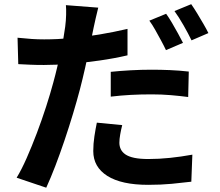

<svg xmlns="http://www.w3.org/2000/svg" viewBox="-20 -823 1040 906"><path d="M443.6 -786.9Q438.1 -766.3 431.7 -737.4Q425.4 -708.6 421.8 -692.4Q414.8 -658.3 404.7 -609.2Q394.5 -560.1 382.3 -505.5Q370.1 -451 356.9 -400.4Q343.1 -348 324.5 -286.1Q305.9 -224.3 284.5 -160.9Q263.1 -97.5 241 -39.9Q218.8 17.7 198.2 62.7L58.5 15.6Q81.5 -22 105.7 -76.8Q129.8 -131.6 153.7 -194.5Q177.5 -257.5 197.6 -319.7Q217.6 -381.8 231.6 -434Q241.4 -469.6 250.1 -506.7Q258.9 -543.8 266.6 -578.7Q274.3 -613.7 279.5 -644.2Q284.7 -674.8 287.7 -697.2Q291.3 -725.3 292 -753.1Q292.7 -781 291 -798.7ZM188.5 -637.2Q250 -637.2 315.9 -643.1Q381.7 -649 449.1 -660.2Q516.5 -671.5 581.7 -686.7V-561.9Q519.7 -547.4 449.7 -537.4Q379.7 -527.4 311.7 -521.9Q243.8 -516.4 187.3 -516.4Q150.5 -516.4 121.7 -517.7Q92.8 -519.1 66.2 -520.4L62.8 -645Q101.9 -641 129.7 -639.1Q157.5 -637.2 188.5 -637.2ZM502.6 -484Q545.1 -488.5 595.8 -491.3Q646.6 -494.1 695.1 -494.1Q737.8 -494.1 782.3 -492.2Q826.8 -490.3 870.8 -485.3L868 -365.2Q830.6 -370.2 786.4 -374Q742.1 -377.7 696 -377.7Q643.9 -377.7 596.9 -375.2Q550 -372.7 502.6 -367ZM556.7 -232.6Q551.3 -211.6 547.3 -189Q543.3 -166.4 543.3 -149.6Q543.3 -133 549.9 -119.1Q556.5 -105.1 571.5 -94.6Q586.6 -84 613.3 -78.3Q640.1 -72.6 680.3 -72.6Q729.9 -72.6 781.9 -78Q833.9 -83.4 887.7 -93.2L882.8 34.4Q840.7 39.6 790.1 44.4Q739.5 49.2 679.3 49.2Q553.2 49.2 486.6 7.2Q420.1 -34.9 420.1 -110.2Q420.1 -144.9 425.5 -179.9Q430.8 -214.9 437 -244.2ZM763.9 -758Q776.9 -740.2 791.7 -715Q806.4 -689.9 820.2 -664.8Q834 -639.6 843.5 -620.8L763.2 -586.5Q753.4 -607.3 740 -632Q726.6 -656.7 712.6 -681.7Q698.7 -706.7 684.7 -725.5ZM882.3 -803.3Q895.5 -784.6 910.9 -759.2Q926.2 -733.8 940.5 -709.2Q954.9 -684.6 963.3 -666.9L883.8 -632.6Q868.4 -664.5 846 -703.7Q823.7 -742.8 803.3 -770.8Z"/></svg>

Font: Noto Sans JP
Style: Regular
Weight: 100
Designer: Ryoko NISHIZUKA 西塚涼子 (kana, bopomofo & ideographs); Paul D. Hunt (Latin, Greek & Cyrillic); Sandoll Communications 산돌커뮤니
Foundry: Adobe
Version: Version 2.004;hotconv 1.0.118;makeotfexe 2.5.65603